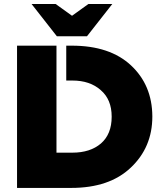

<svg xmlns="http://www.w3.org/2000/svg" viewBox="-20 -923 805 941"><path d="M406.2 -745.1Q356.4 -745.1 258.8 -745.1Q216.8 -797.9 134.8 -903.3Q173.8 -903.3 252.9 -903.3Q279.3 -883.8 333 -845.7Q359.4 -864.3 413.1 -903.3Q452.1 -903.3 530.3 -903.3Q488.3 -850.6 406.2 -745.1ZM726.6 -353.5Q726.6 -353.5 726.6 -351.6Q726.6 -201.2 621.1 -101.6Q516.6 -2 329.1 -2Q240.2 -2 63.5 -2Q63.5 -118.2 63.5 -350.6Q63.5 -466.8 63.5 -699.2Q127.9 -699.2 256.8 -699.2Q256.8 -642.6 256.8 -528.3Q256.8 -516.6 256.8 -493.2Q256.8 -387.7 256.8 -174.8Q283.2 -174.8 335 -174.8Q421.9 -174.8 474.6 -219.7Q527.3 -265.6 527.3 -350.6Q527.3 -350.6 527.3 -351.6Q527.3 -435.5 473.6 -481.4Q420.9 -528.3 335 -528.3Q325.2 -528.3 304.7 -528.3Q304.7 -585 304.7 -699.2Q313.5 -699.2 332 -699.2Q518.6 -699.2 622.1 -602.5Q725.6 -505.9 726.6 -353.5Z"/></svg>

Font: Big-Shock
Style: Black
Weight: 400